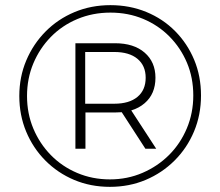

<svg xmlns="http://www.w3.org/2000/svg" viewBox="-20 -723 855 746"><path d="M407 3Q332 3 268 -24Q204 -51 156 -99.5Q108 -148 81.5 -212Q55 -276 55 -350Q55 -424 82 -488Q109 -552 157 -600.5Q205 -649 269.5 -676Q334 -703 409 -703Q484 -703 548.5 -676.5Q613 -650 660.5 -602Q708 -554 734.5 -490.5Q761 -427 761 -352Q761 -277 734 -212.5Q707 -148 658.5 -99.5Q610 -51 546 -24Q482 3 407 3ZM407 -26Q475 -26 534 -51.5Q593 -77 637 -121Q681 -165 706 -224.5Q731 -284 731 -352Q731 -421 706.5 -479Q682 -537 638.5 -581Q595 -625 536.5 -649.5Q478 -674 409 -674Q340 -674 280.5 -649Q221 -624 177.5 -579.5Q134 -535 109.5 -476.5Q85 -418 85 -350Q85 -282 109.5 -223.5Q134 -165 177.5 -120.5Q221 -76 280 -51Q339 -26 407 -26ZM545 -145 453 -287Q441 -286 427 -286H312V-145H273V-555H427Q500 -555 542 -518.5Q584 -482 584 -421Q584 -358 542 -322Q520 -303 490 -294L587 -145ZM311 -320H424Q482 -320 514 -346.5Q546 -373 546 -421Q546 -468 514 -494.5Q482 -521 424 -521H311Z"/></svg>

Font: Montserrat Z Light
Style: Regular
Weight: 300
Designer: Julieta Ulanovsky
Foundry: Julieta Ulanovsky
Version: Version 8.000